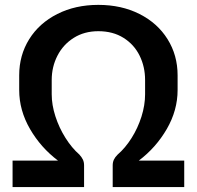

<svg xmlns="http://www.w3.org/2000/svg" viewBox="-20 -756 795 776"><path d="M724.6 -106.9V0H435.5V-87.4Q435.5 -100.6 440.2 -110.6Q444.8 -120.6 455.1 -130.9Q486.3 -157.7 511.7 -198Q537.1 -238.3 551.8 -284.7Q566.4 -331.1 566.4 -375V-432.6Q566.4 -486.3 544.2 -531.2Q522 -576.2 479.2 -603Q436.5 -629.9 377.4 -629.9Q320.8 -629.9 278.1 -603Q235.4 -576.2 212.2 -531Q189 -485.8 189 -432.6V-375Q189 -332 203.9 -285.9Q218.8 -239.7 244.4 -199Q270 -158.2 300.8 -131.3Q310.5 -120.6 315.2 -110.6Q319.8 -100.6 319.8 -87.9V0H30.8V-106.9H214.4Q145 -159.2 101.3 -234.6Q57.6 -310.1 57.6 -392.1V-451.7Q57.6 -532.7 98.1 -597.7Q138.7 -662.6 211.7 -699.5Q284.7 -736.3 377.4 -736.3Q470.7 -736.3 543.7 -699.5Q616.7 -662.6 657.2 -597.7Q697.8 -532.7 697.8 -451.7V-392.1Q697.8 -310.1 654.1 -234.6Q610.4 -159.2 541 -106.9Z"/></svg>

Font: Lycee Sans SemiBold
Style: Regular
Weight: 600
Designer: Justin Alvin
Foundry: Alkove Design
Version: Version 1.030